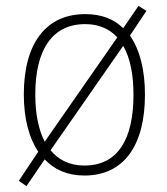

<svg xmlns="http://www.w3.org/2000/svg" viewBox="-20 -587 569 653"><path d="M473 -265C473 -348 456 -417 422 -466L478 -550L451 -567L399 -491C368 -522 325 -539 270 -539C136 -539 61 -439 61 -266C61 -185 78 -119 110 -71L44 28L70 46L132 -45C165 -10 209 10 267 10C404 10 473 -96 473 -265ZM100 -266C100 -417 157 -505 270 -505C317 -505 353 -488 379 -460L132 -105C111 -146 100 -200 100 -266ZM434 -265C434 -115 382 -24 267 -24C217 -24 179 -43 152 -76L399 -431C423 -390 434 -332 434 -265Z"/></svg>

Font: Noto Sans Devanagari SemiCondensed ExtraLight
Style: Regular
Weight: 200
Width: 4
Designer: Jelle Bosma - Monotype Design Team
Foundry: Monotype Imaging Inc.
Version: Version 2.004